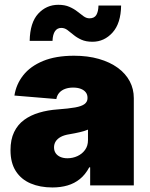

<svg xmlns="http://www.w3.org/2000/svg" viewBox="-20 -784 634 812"><path d="M201.7 8.8Q149.4 8.8 109.4 -8.3Q69.3 -25.4 46.9 -60.3Q24.4 -95.2 24.4 -148.9Q24.4 -193.8 39.6 -225.3Q54.7 -256.8 82 -276.9Q109.4 -296.9 145.8 -307.6Q182.1 -318.4 224.1 -321.3Q270 -324.7 297.6 -329.6Q325.2 -334.5 337.6 -344Q350.1 -353.5 350.1 -368.7V-370.6Q350.1 -384.3 342.5 -393.8Q335 -403.3 321.5 -408.4Q308.1 -413.6 289.1 -413.6Q270.5 -413.6 255.6 -408.2Q240.7 -402.8 231 -392.1Q221.2 -381.3 218.3 -365.2L41 -379.9Q48.3 -427.7 78.4 -465.8Q108.4 -503.9 162.1 -526.1Q215.8 -548.3 293 -548.3Q351.1 -548.3 397.9 -534.9Q444.8 -521.5 478 -497.3Q511.2 -473.1 528.6 -440.4Q545.9 -407.7 545.9 -369.1V0H361.3V-76.2H357.4Q340.8 -45.4 317.9 -26.9Q294.9 -8.3 265.9 0.2Q236.8 8.8 201.7 8.8ZM265.1 -114.7Q287.6 -114.7 307.4 -123.8Q327.1 -132.8 339.6 -149.9Q352.1 -167 352.1 -191.4V-235.8Q344.2 -232.9 335.7 -230Q327.1 -227.1 317.1 -224.9Q307.1 -222.7 296.6 -220.5Q286.1 -218.3 273.9 -216.3Q251.5 -212.9 237.1 -205.1Q222.7 -197.3 215.6 -186Q208.5 -174.8 208.5 -160.6Q208.5 -146 215.8 -135.7Q223.1 -125.5 235.8 -120.1Q248.5 -114.7 265.1 -114.7ZM371.1 -607.4Q343.3 -607.4 324 -616.2Q304.7 -625 290.8 -636.7Q276.9 -648.4 264.9 -657.2Q252.9 -666 239.3 -666Q222.2 -666 212.6 -652.1Q203.1 -638.2 202.1 -611.3H105.5Q106.9 -688.5 141.6 -726.1Q176.3 -763.7 226.6 -763.7Q253.9 -763.7 273.4 -755.1Q293 -746.6 307.4 -735.1Q321.8 -723.6 333.7 -715.1Q345.7 -706.5 358.4 -706.5Q378.9 -706.5 387.5 -720.9Q396 -735.4 396.5 -760.7H492.2Q491.2 -685.5 456.1 -646.5Q420.9 -607.4 371.1 -607.4Z"/></svg>

Font: Inter 17pt Black
Style: Regular
Weight: 900
Version: Version 4.001;git-66647c0bb